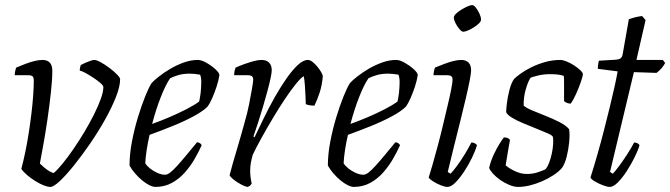

<svg xmlns="http://www.w3.org/2000/svg" viewBox="-20 -736 2639 756"><path d="M178 0Q168 0 152.5 -6Q137 -12 120 -22.5Q103 -33 88 -45.5Q73 -58 64 -71Q72 -101 79.5 -137Q87 -173 93 -211.5Q99 -250 103.5 -287Q108 -324 110.5 -358Q113 -392 113 -418Q113 -432 107.5 -436Q102 -440 90 -440H38Q38 -448 40 -457Q42 -466 44 -470Q63 -478 81.5 -485Q100 -492 117 -496Q134 -500 147 -500Q166 -500 176 -489.5Q186 -479 186 -457Q186 -423 180.5 -372.5Q175 -322 167 -267Q159 -212 150.5 -165.5Q142 -119 137 -92Q143 -86 153.5 -77Q164 -68 175 -61.5Q186 -55 192 -55Q207 -68 227 -92.5Q247 -117 269 -149Q291 -181 312 -216Q333 -251 350 -285Q367 -319 377 -347Q387 -375 387 -393Q387 -399 375.5 -409Q364 -419 347.5 -430Q331 -441 316 -449Q301 -457 294 -458Q294 -464 295.5 -470.5Q297 -477 298 -480Q305 -484 315.5 -488.5Q326 -493 336 -496.5Q346 -500 351 -500Q360 -500 376.5 -491Q393 -482 411 -468.5Q429 -455 441 -442.5Q453 -430 453 -424Q453 -396 436.5 -354Q420 -312 393 -264Q366 -216 334 -169.5Q302 -123 271 -84.5Q240 -46 215.5 -23Q191 0 178 0Z M592 0Q582 0 568 -7Q554 -14 539.5 -26Q525 -38 512 -53Q499 -68 490 -84Q490 -129 499.5 -178.5Q509 -228 523 -274Q537 -320 551.5 -356Q566 -392 577 -409Q586 -419 605.5 -434.5Q625 -450 650.5 -465Q676 -480 704 -490Q732 -500 759 -500Q773 -500 792.5 -489Q812 -478 827.5 -464Q843 -450 844 -441Q841 -420 833 -395.5Q825 -371 815.5 -349.5Q806 -328 797 -316Q779 -298 743 -278.5Q707 -259 661.5 -240.5Q616 -222 569 -205Q562 -175 557.5 -145.5Q553 -116 552 -93Q558 -83 571 -72.5Q584 -62 600 -55Q616 -48 630 -48Q639 -48 650.5 -57Q662 -66 677.5 -83Q693 -100 712.5 -123.5Q732 -147 756 -176Q763 -175 767.5 -172Q772 -169 774 -164Q763 -139 746.5 -110.5Q730 -82 708 -57Q686 -32 657 -16Q628 0 592 0ZM579 -248Q610 -259 645.5 -274Q681 -289 713 -305.5Q745 -322 764 -336Q766 -343 767.5 -353.5Q769 -364 770 -370Q772 -390 772.5 -409.5Q773 -429 768 -442Q757 -444 746 -445Q735 -446 727 -446Q702 -446 683 -440.5Q664 -435 650 -428Q632 -402 613 -353.5Q594 -305 579 -248Z M956 0Q950 0 939 -5Q928 -10 916 -17.5Q904 -25 895 -33Q886 -41 884 -46Q887 -59 896 -90.5Q905 -122 918 -165.5Q931 -209 944 -257Q954 -291 961 -326.5Q968 -362 972.5 -388.5Q977 -415 977 -422Q977 -433 971 -436.5Q965 -440 954 -440H902Q902 -448 903.5 -456Q905 -464 908 -470Q926 -478 944.5 -484.5Q963 -491 980 -495.5Q997 -500 1010 -500Q1029 -500 1039.5 -489.5Q1050 -479 1050 -459Q1050 -450 1045.5 -428.5Q1041 -407 1033 -377.5Q1025 -348 1015.5 -315.5Q1006 -283 996 -252.5Q986 -222 978 -199L982 -195Q999 -230 1019 -271.5Q1039 -313 1062 -353.5Q1085 -394 1108 -427Q1131 -460 1152.5 -480Q1174 -500 1192 -500Q1201 -500 1211 -492Q1221 -484 1230 -473Q1239 -462 1245 -451.5Q1251 -441 1251 -435Q1248 -400 1238.5 -371Q1229 -342 1218 -320Q1209 -320 1199.5 -321.5Q1190 -323 1184 -326Q1184 -335 1183 -355.5Q1182 -376 1180.5 -399Q1179 -422 1176 -436Q1165 -430 1145.5 -406Q1126 -382 1102.5 -347Q1079 -312 1055.5 -272.5Q1032 -233 1010.5 -194.5Q989 -156 975 -126Q971 -112 968 -96.5Q965 -81 965 -63Q965 -52 966.5 -39.5Q968 -27 971 -13Q969 -10 966.5 -7Q964 -4 956 0Z M1373 0Q1363 0 1349 -7Q1335 -14 1320.5 -26Q1306 -38 1293 -53Q1280 -68 1271 -84Q1271 -129 1280.5 -178.5Q1290 -228 1304 -274Q1318 -320 1332.5 -356Q1347 -392 1358 -409Q1367 -419 1386.5 -434.5Q1406 -450 1431.5 -465Q1457 -480 1485 -490Q1513 -500 1540 -500Q1554 -500 1573.5 -489Q1593 -478 1608.5 -464Q1624 -450 1625 -441Q1622 -420 1614 -395.5Q1606 -371 1596.5 -349.5Q1587 -328 1578 -316Q1560 -298 1524 -278.5Q1488 -259 1442.5 -240.5Q1397 -222 1350 -205Q1343 -175 1338.5 -145.5Q1334 -116 1333 -93Q1339 -83 1352 -72.5Q1365 -62 1381 -55Q1397 -48 1411 -48Q1420 -48 1431.5 -57Q1443 -66 1458.5 -83Q1474 -100 1493.5 -123.5Q1513 -147 1537 -176Q1544 -175 1548.5 -172Q1553 -169 1555 -164Q1544 -139 1527.5 -110.5Q1511 -82 1489 -57Q1467 -32 1438 -16Q1409 0 1373 0ZM1360 -248Q1391 -259 1426.5 -274Q1462 -289 1494 -305.5Q1526 -322 1545 -336Q1547 -343 1548.5 -353.5Q1550 -364 1551 -370Q1553 -390 1553.5 -409.5Q1554 -429 1549 -442Q1538 -444 1527 -445Q1516 -446 1508 -446Q1483 -446 1464 -440.5Q1445 -435 1431 -428Q1413 -402 1394 -353.5Q1375 -305 1360 -248Z M1742 0Q1732 0 1715.5 -6.5Q1699 -13 1685 -22Q1671 -31 1668 -37Q1674 -55 1683 -87Q1692 -119 1703 -159.5Q1714 -200 1724 -242.5Q1734 -285 1743 -322.5Q1752 -360 1757 -386.5Q1762 -413 1762 -422Q1762 -433 1756 -436.5Q1750 -440 1739 -440H1687Q1687 -448 1689 -457Q1691 -466 1693 -470Q1710 -477 1728.5 -484Q1747 -491 1764.5 -495.5Q1782 -500 1796 -500Q1815 -500 1825 -489.5Q1835 -479 1835 -459Q1835 -448 1829.5 -419.5Q1824 -391 1814.5 -350.5Q1805 -310 1793 -261.5Q1781 -213 1768 -161.5Q1755 -110 1743 -59L1754 -52Q1764 -62 1779.5 -83Q1795 -104 1810.5 -129.5Q1826 -155 1836 -175Q1844 -175 1850 -171.5Q1856 -168 1858 -164Q1852 -143 1838.5 -115Q1825 -87 1807.5 -60.5Q1790 -34 1773 -17Q1756 0 1742 0ZM1804 -611Q1798 -611 1789 -621.5Q1780 -632 1773.5 -645Q1767 -658 1767 -667Q1767 -674 1776 -682.5Q1785 -691 1797.5 -698.5Q1810 -706 1821.5 -711Q1833 -716 1839 -716Q1846 -716 1854 -705.5Q1862 -695 1868 -682Q1874 -669 1874 -659Q1874 -652 1866 -644Q1858 -636 1846 -628.5Q1834 -621 1822.5 -616Q1811 -611 1804 -611Z M2021 0Q2004 0 1985 -8Q1966 -16 1949 -28Q1932 -40 1920.5 -53Q1909 -66 1906 -75Q1912 -101 1923.5 -126Q1935 -151 1947 -170Q1959 -189 1964 -195Q1970 -195 1974.5 -194Q1979 -193 1982.5 -190.5Q1986 -188 1988 -185Q1985 -168 1980 -139.5Q1975 -111 1971 -85Q1986 -72 2009 -61.5Q2032 -51 2054 -51Q2077 -51 2095.5 -57Q2114 -63 2127 -69Q2135 -77 2141.5 -93.5Q2148 -110 2152.5 -130.5Q2157 -151 2158 -169Q2159 -187 2157 -197Q2155 -203 2136.5 -211Q2118 -219 2092 -229.5Q2066 -240 2039.5 -251Q2013 -262 1994.5 -273.5Q1976 -285 1973 -295Q1973 -306 1976 -330.5Q1979 -355 1986 -382Q1993 -409 2004 -425Q2012 -433 2029 -445.5Q2046 -458 2071 -470.5Q2096 -483 2125.5 -491.5Q2155 -500 2187 -500Q2196 -500 2211 -494Q2226 -488 2240.5 -478.5Q2255 -469 2265 -459.5Q2275 -450 2275 -444Q2275 -436 2267 -413Q2259 -390 2248 -365.5Q2237 -341 2227 -328Q2222 -328 2216.5 -329.5Q2211 -331 2207 -333.5Q2203 -336 2201 -338Q2201 -352 2201 -370.5Q2201 -389 2201 -407.5Q2201 -426 2200 -437Q2190 -441 2176 -442.5Q2162 -444 2148 -444Q2120 -444 2098 -438.5Q2076 -433 2069 -430Q2059 -415 2050 -383.5Q2041 -352 2042 -320Q2052 -311 2076 -301Q2100 -291 2129 -279.5Q2158 -268 2183.5 -255Q2209 -242 2221 -227Q2224 -205 2221 -175Q2218 -145 2211 -118Q2204 -91 2193 -75Q2180 -60 2159.5 -46.5Q2139 -33 2115 -22.5Q2091 -12 2066.5 -6Q2042 0 2021 0Z M2381 0Q2371 0 2354 -6.5Q2337 -13 2322.5 -21.5Q2308 -30 2305 -37Q2318 -78 2331.5 -125Q2345 -172 2357.5 -220.5Q2370 -269 2381 -314Q2392 -359 2400 -395.5Q2408 -432 2412 -455L2334 -465Q2334 -476 2335.5 -484.5Q2337 -493 2338 -497L2406 -501Q2417 -502 2423.5 -506.5Q2430 -511 2432 -524L2456 -660Q2466 -664 2479.5 -667.5Q2493 -671 2508 -673L2522 -657L2486 -500H2590L2599 -488Q2594 -478 2585 -467.5Q2576 -457 2565 -449L2476 -452L2382 -59L2393 -52Q2401 -60 2416 -80Q2431 -100 2448 -126Q2465 -152 2477 -175Q2484 -175 2490 -172Q2496 -169 2498 -164Q2492 -143 2478 -115Q2464 -87 2447 -61Q2430 -35 2412.5 -17.5Q2395 0 2381 0Z"/></svg>

Font: Texturina 12pt Thin
Style: Italic
Weight: 250
Italic angle: -11°
Designer: Guillermo Torres Carreño
Foundry: Omnibus-Type
Version: Version 1.002